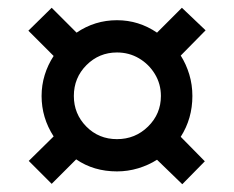

<svg xmlns="http://www.w3.org/2000/svg" viewBox="-20 -600 603 494"><path d="M87 -353Q87 -381 95 -407Q103 -433 118 -456L53 -521L113 -580L177 -516Q224 -548 281 -548Q337 -548 384 -516L448 -580L509 -522L445 -457Q459 -435 467 -408.5Q475 -382 475 -353Q475 -295 445 -248L507 -185L449 -126L384 -189Q362 -175 335.5 -167Q309 -159 281 -159Q221 -159 176 -190L113 -127L54 -186L118 -249Q87 -297 87 -353ZM170 -353Q170 -307 202 -274.5Q234 -242 281 -242Q328 -242 361 -274.5Q394 -307 394 -353Q394 -384 378.5 -409.5Q363 -435 337.5 -450Q312 -465 281 -465Q235 -465 202.5 -432.5Q170 -400 170 -353Z"/></svg>

Font: Noto Sans SemiCondensed SemiBold
Style: Regular
Weight: 600
Width: 4
Designer: Monotype Design Team
Foundry: Monotype Imaging Inc.
Version: Version 2.013; ttfautohint (v1.8.4.7-5d5b)